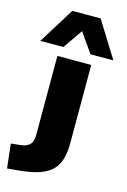

<svg xmlns="http://www.w3.org/2000/svg" viewBox="-201 -844 730 1102"><g transform="rotate(15 164.5 -292.5)"><path d="M-42 193 -58 49 0 43Q34 39 52 21.5Q70 4 70 -35V-506H271V-42Q271 9 260.5 49Q250 89 223.5 117.5Q197 146 148.5 163Q100 180 24 187ZM-47 -564 86 -778H254L387 -564H251L170 -680L90 -564Z"/></g></svg>

Font: Nunito Sans 7pt SemiExpanded Black
Style: Regular
Weight: 900
Width: 6
Designer: Vernon Adams
Foundry: Vernon Adams
Version: Version 3.101;gftools[0.9.27]